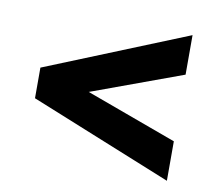

<svg xmlns="http://www.w3.org/2000/svg" viewBox="-60 -663 706 615"><g transform="rotate(10 293.0 -356.0)"><path d="M519 -119.6 57.1 -306.6V-406.2L519 -593.3V-464.8L223.1 -356.4L519 -248Z"/></g></svg>

Font: Lesson One Extra
Style: Regular
Weight: 800
Designer: But Ko, Victor Gaultney, Annie Olsen, Julie Remington, Don Collingsworth, Eric Hays, Becca Hirsbrunner
Version: Version 1.100